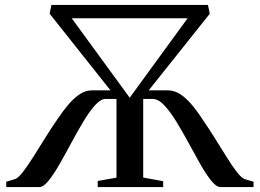

<svg xmlns="http://www.w3.org/2000/svg" viewBox="-20 -763 1060 783"><path d="M5.5 0V-22L39.5 -32Q53.5 -36 72.8 -60.8Q92 -85.5 115.2 -122.2Q138.5 -159 164.2 -200.5Q190 -242 216 -279.5Q238.5 -313 261 -339Q283.5 -365 306.8 -379.8Q330 -394.5 354.5 -394.5H430.5L182.5 -707L189.5 -743H828L835.5 -707L586.5 -394.5H664.5Q690 -394.5 713.5 -379.8Q737 -365 759.5 -339Q782 -313 804 -279Q830 -241.5 855.8 -200.2Q881.5 -159 904.5 -122Q927.5 -85 946.8 -60.5Q966 -36 979.5 -32L1014 -22V0H879.5Q862.5 0 841.5 -26Q820.5 -52 797.2 -93Q774 -134 749.2 -179.8Q724.5 -225.5 699.5 -266.5Q674.5 -307.5 650 -333.5Q625.5 -359.5 602.5 -359.5H564V-39L645.5 -24V0H378.5V-25L455 -38.5V-359.5H411Q390.5 -359.5 367.2 -333.5Q344 -307.5 319.5 -266.5Q295 -225.5 270.5 -179.8Q246 -134 222.5 -93Q199 -52 178 -26Q157 0 140 0ZM272.5 -688.5 509 -364.5 745 -688.5Z"/></svg>

Font: Merriweather 120pt
Style: Regular
Weight: 400
Version: Version 2.100